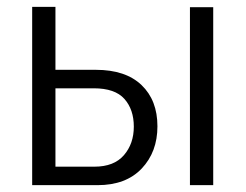

<svg xmlns="http://www.w3.org/2000/svg" viewBox="-20 -541 718 561"><path d="M74 0V-521H142V-337H260Q347 -337 393.5 -292.5Q440 -248 440 -172Q440 -97 394 -48.5Q348 0 265 0ZM535 0V-520H603V0ZM142 -54H256Q313 -54 342 -87.5Q371 -121 371 -171Q371 -221 343.5 -252Q316 -283 254 -283H142Z"/></svg>

Font: Raleway-v4020
Style: Regular
Weight: 400
Designer: Matt McInerney, Pablo Impallari, Rodrigo Fuenzalida
Foundry: Matt McInerney, Pablo Impallari, Rodrigo Fuenzalida
Version: Version 4.020;PS 004.020;hotconv 1.0.88;makeotf.lib2.5.64775